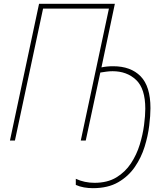

<svg xmlns="http://www.w3.org/2000/svg" viewBox="-20 -734 873 1003"><path d="M465 249Q442 249 419 245Q396 241 376 232V200Q421 221 474 221Q541 221 587.5 193Q634 165 664 119.5Q694 74 710 21.5Q726 -31 732.5 -80.5Q739 -130 739 -166Q739 -271 691 -316.5Q643 -362 568 -362Q551 -362 534 -359.5Q517 -357 504 -355L428 0H402L549 -689H205L58 0H32L184 -714H580L510 -382Q524 -385 539 -386.5Q554 -388 571 -388Q663 -388 714.5 -335.5Q766 -283 766 -169Q766 -131 759.5 -77.5Q753 -24 735.5 32.5Q718 89 684.5 138Q651 187 597.5 218Q544 249 465 249Z"/></svg>

Font: Noto Sans SemiCondensed Thin
Style: Italic
Weight: 100
Width: 4
Italic angle: -12°
Designer: Monotype Design Team
Foundry: Monotype Imaging Inc.
Version: Version 2.013; ttfautohint (v1.8.4.7-5d5b)